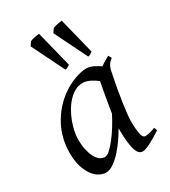

<svg xmlns="http://www.w3.org/2000/svg" viewBox="-180 -803 810 914"><g transform="rotate(-30 225.0 -346.0)"><path d="M293.9 -209.5Q297.4 -231.9 301.5 -256.6Q305.7 -281.2 309.6 -303.5Q313.5 -325.7 316.9 -343.8Q320.3 -361.8 321.8 -371.1V-372.1Q314.5 -377.9 305.7 -383.8Q296.9 -389.6 287.1 -394.5Q277.3 -399.4 266.6 -402.6Q255.9 -405.8 244.1 -405.8Q221.7 -405.8 201.9 -394.8Q182.1 -383.8 165.3 -365.7Q148.4 -347.7 135 -324.5Q121.6 -301.3 112.3 -276.6Q103 -252 97.9 -228Q92.8 -204.1 92.8 -185.1Q92.8 -153.3 98.1 -127.9Q103.5 -102.5 112.8 -84.5Q122.1 -66.4 134.8 -56.6Q147.5 -46.9 162.1 -46.9Q173.8 -46.9 190.4 -61.5Q207 -76.2 225.3 -99.6Q243.7 -123 261.7 -152.1Q279.8 -181.2 293.9 -209.5ZM400.9 -411.1Q399.9 -410.2 399.9 -410.2Q396.5 -403.3 394 -394Q391.6 -384.8 389.2 -371.1Q381.8 -335.9 375.2 -299.1Q368.7 -262.2 364 -229.5Q359.4 -196.8 356.7 -171.9Q354 -147 354 -136.2Q354 -108.4 355.7 -89.4Q357.4 -70.3 360.4 -58.8Q363.3 -47.4 367.7 -42.2Q372.1 -37.1 377.9 -37.1Q387.7 -37.1 401.1 -39.8Q414.6 -42.5 434.1 -50.8L439.9 -33.2Q397.5 -5.4 371.3 7.3Q345.2 20 331.1 20Q322.3 20 314.2 13.9Q306.2 7.8 299.8 -9Q293.5 -25.9 289.8 -55.7Q286.1 -85.4 286.1 -132.8Q273.4 -110.4 255.1 -83.7Q236.8 -57.1 215.8 -33.9Q194.8 -10.7 172.6 4.6Q150.4 20 129.9 20Q113.8 20 95.5 10.7Q77.1 1.5 61.8 -18.8Q46.4 -39.1 36.1 -71Q25.9 -103 25.9 -148.9Q25.9 -187.5 34.9 -224.4Q43.9 -261.2 62 -294.9Q80.1 -328.6 106.2 -358.2Q132.3 -387.7 167 -411.1Q180.2 -419.9 196 -428.2Q211.9 -436.5 228.8 -442.9Q245.6 -449.2 262.2 -453.1Q278.8 -457 293.9 -457Q304.2 -457 314 -454.3Q323.7 -451.7 332.8 -447.3Q341.8 -442.9 350.6 -437.5Q359.4 -432.1 367.2 -427.2Q378.4 -435.5 390.9 -443.1Q403.3 -450.7 416 -457L425.8 -439.9Q416 -432.1 410.2 -426Q404.3 -419.9 400.4 -411.1H400.9ZM118.7 -680.2 132.3 -700.2Q136.2 -702.6 142.8 -704.6Q149.4 -706.5 156.7 -708Q164.1 -709.5 171.1 -710.4Q178.2 -711.4 183.1 -712.4L232.9 -513.7Q224.6 -507.8 219.5 -504.9Q214.4 -502 207 -501ZM243.7 -680.2 257.3 -700.2Q261.2 -702.6 267.8 -704.6Q274.4 -706.5 281.7 -708Q289.1 -709.5 296.1 -710.4Q303.2 -711.4 308.1 -712.4L357.4 -513.7Q349.1 -507.8 344.2 -504.9Q339.4 -502 332 -501Z"/></g></svg>

Font: Gentium
Style: Italic
Weight: 400
Italic angle: -7°
Designer: J. Victor Gaultney
Version: Version 1.02; 2005; OFL release